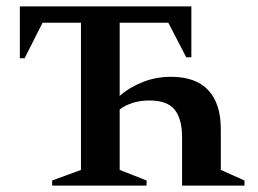

<svg xmlns="http://www.w3.org/2000/svg" viewBox="-20 -580 806 600"><path d="M143 0V-16L233 -49V-509H113L57 -398H42V-560H578V-401H562L506 -509H354V-280Q381 -305 423.5 -322.5Q466 -340 514 -340Q592 -340 631 -298Q670 -256 670 -177V-49L744 -16V0H549V-151Q549 -208 526 -237Q503 -266 447 -266Q392 -266 354 -238V-49L438 -16V0Z"/></svg>

Font: Spectral SC SemiBold
Style: Regular
Weight: 600
Designer: Jean-Baptiste Levee
Foundry: Production Type
Version: Version 2.001